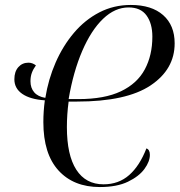

<svg xmlns="http://www.w3.org/2000/svg" viewBox="-20 -748 725 775"><path d="M508 -728Q592 -728 638.5 -687Q685 -646 685 -573Q685 -468 587.5 -403Q490 -338 290 -338H257Q250 -286 250 -235Q250 -122 288 -63Q326 -4 398 -4Q459 -4 501.5 -41.5Q544 -79 571 -149Q585 -144 585 -123Q585 -96 563 -66Q541 -36 496.5 -14.5Q452 7 383 7Q277 7 216 -60Q155 -127 155 -255Q155 -299 161 -343Q102 -347 70 -369Q38 -391 38 -428Q38 -459 54 -477Q70 -495 95 -495Q111 -495 125 -484Q114 -469 108.5 -454Q103 -439 103 -420Q103 -393 118 -375.5Q133 -358 163 -353Q175 -428 204.5 -495.5Q234 -563 278.5 -615.5Q323 -668 381 -698Q439 -728 508 -728ZM499 -718Q444 -718 396 -672Q348 -626 312 -542.5Q276 -459 257 -348H296Q402 -348 468 -379.5Q534 -411 564.5 -468Q595 -525 595 -600Q595 -653 571.5 -685.5Q548 -718 499 -718Z"/></svg>

Font: Noto Serif Display Condensed
Style: Italic
Weight: 400
Width: 3
Italic angle: -12°
Designer: Monotype Design Team
Foundry: Monotype Imaging Inc.
Version: Version 2.009